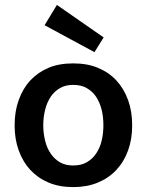

<svg xmlns="http://www.w3.org/2000/svg" viewBox="-20 -743 593 776"><path d="M375 -469.2Q419.9 -450.7 450.2 -418Q480.5 -385.3 497.6 -338.9Q514.2 -293.5 514.2 -236.8Q514.2 -180.2 497.6 -134.8Q481 -88.9 450.2 -56.2Q419.9 -23.4 375 -4.9Q331.5 13.2 275.9 13.2Q220.2 13.2 176.8 -4.9Q133.8 -22.9 102.5 -56.2Q72.8 -88.4 55.7 -134.8Q39.1 -180.2 39.1 -236.8Q39.1 -293.5 55.7 -338.9Q72.8 -386.2 102.5 -418Q133.8 -451.2 176.8 -469.2Q218.8 -486.8 275.9 -486.8Q333 -486.8 375 -469.2ZM275.9 -74.2Q308.1 -74.2 330.1 -86.9Q354 -100.6 368.2 -122.1Q383.8 -145 390.6 -173.3Q397.9 -202.6 397.9 -236.8Q397.9 -271 390.6 -300.3Q383.3 -329.1 368.2 -352.1Q354 -373.5 330.1 -387.2Q308.1 -399.9 275.9 -399.9Q244.6 -399.9 222.7 -387.2Q199.7 -374 185.1 -352.1Q169.9 -329.1 162.6 -300.3Q154.8 -269 154.8 -236.8Q154.8 -204.6 162.6 -173.3Q169.4 -145 185.1 -122.1Q199.7 -100.1 222.7 -86.9Q244.6 -74.2 275.9 -74.2ZM160.2 -641.1 210 -723.1 398.9 -591.8 361.8 -532.2Z"/></svg>

Font: Post Grotesk Medium
Style: Medium
Weight: 500
Version: Version 1.0